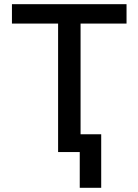

<svg xmlns="http://www.w3.org/2000/svg" viewBox="-20 -727 662 918"><path d="M37.1 -707H585V-614.3H365.2V-85H463.9V170.9H361.3V0H257.8V-614.3H37.1Z"/></svg>

Font: Pretendard GOV Medium
Style: Regular
Weight: 500
Designer: Base glyphs from Inter by Rasmus Andersson; Hangeul glyphs from Noto Sans CJK(Source Han Sans) by Jang Soo-young and Kan
Foundry: Kil Hyung-jin
Version: Version 1.309